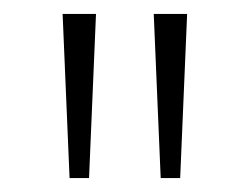

<svg xmlns="http://www.w3.org/2000/svg" viewBox="-20 -720 359 276"><path d="M211 -464 201 -700H249L239 -464ZM80 -464 70 -700H118L108 -464Z"/></svg>

Font: Fustat ExtraLight
Style: Regular
Weight: 250
Designer: Mohamed Gaber, Khaled Hosny, Laura Garcia Mut
Foundry: Kief Type Foundry, Alif Type Foundry, Hard Type Foundry
Version: Version 1.007